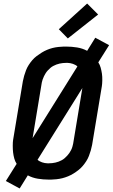

<svg xmlns="http://www.w3.org/2000/svg" viewBox="-20 -1006 640 1084"><path d="M91 58 13 16 74 -81Q65 -95 60.5 -111.5Q56 -128 54 -145Q52 -162 52 -183Q52 -204 54 -216L109 -547Q112 -563 116.5 -578.5Q121 -594 127 -609.5Q133 -625 142 -639Q151 -653 162 -666Q173 -679 187 -689.5Q201 -700 215.5 -709Q230 -718 245.5 -724.5Q261 -731 276.5 -735Q292 -739 310.5 -741Q329 -743 340 -743H354Q385 -743 415.5 -738Q446 -733 472 -719L518 -793L596 -751L535 -654Q544 -640 548.5 -623.5Q553 -607 555.5 -590Q558 -573 557.5 -552Q557 -531 555 -519L500 -188Q497 -172 492.5 -156.5Q488 -141 482 -125.5Q476 -110 467 -96Q458 -82 447 -69Q436 -56 422.5 -45.5Q409 -35 394.5 -26Q380 -17 364 -10.5Q348 -4 332.5 0Q317 4 298.5 6Q280 8 269 8H255Q224 8 193.5 3Q163 -2 137 -16ZM164 -226 417 -631Q412 -636 405 -639.5Q398 -643 391.5 -645.5Q385 -648 376 -649.5Q367 -651 362 -651H353Q344 -651 335 -650Q326 -649 316.5 -647Q307 -645 298 -641.5Q289 -638 280.5 -633.5Q272 -629 264.5 -622.5Q257 -616 250 -608.5Q243 -601 238 -593Q233 -585 228.5 -576Q224 -567 220.5 -556.5Q217 -546 216 -540ZM248 -84H256Q265 -84 274 -85Q283 -86 292.5 -88Q302 -90 311 -93.5Q320 -97 328.5 -101.5Q337 -106 344.5 -112.5Q352 -119 359 -126.5Q366 -134 371.5 -142Q377 -150 381.5 -159Q386 -168 389 -178.5Q392 -189 393 -195L445 -509L192 -104Q197 -99 204 -95.5Q211 -92 217.5 -89.5Q224 -87 233 -85.5Q242 -84 248 -84ZM363 -789 312 -841 472 -986 534 -924Z"/></svg>

Font: Iosevka Aile Semibold
Style: Italic
Weight: 600
Italic angle: -9°
Designer: Belleve Invis
Foundry: Belleve Invis
Version: Version 31.1.0; ttfautohint (v1.8.4)